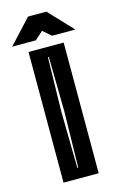

<svg xmlns="http://www.w3.org/2000/svg" viewBox="-154 -790 517 839"><g transform="rotate(-15 105.0 -370.5)"><path d="M25 0V-591H184V0ZM100 -47H104L109 -300L105 -547H101L96 -300ZM-38 -632 63 -741H146L248 -633H143L106 -665L69 -632Z"/></g></svg>

Font: Alumni Sans Inline One
Style: Regular
Weight: 400
Designer: Robert E. Leuschke
Foundry: Robert E. Leuschke
Version: Version 1.100; ttfautohint (v1.8.3)